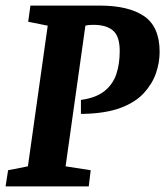

<svg xmlns="http://www.w3.org/2000/svg" viewBox="-33 -668 592 688"><path d="M-13 0 -4 -58 67 -72 138 -576 68 -590 76 -648H324Q428 -648 483.5 -610Q539 -572 539 -482Q539 -444 526 -406Q513 -368 483 -335Q453 -302 400.5 -282Q348 -262 268 -260H257V-310Q310 -317 340.5 -341Q371 -365 383.5 -401.5Q396 -438 396 -485Q396 -538 372 -558.5Q348 -579 302 -579Q296 -579 288 -578.5Q280 -578 273 -576L202 -72L292 -58L285 0Z"/></svg>

Font: Faustina VF Beta
Style: Italic
Weight: 400
Italic angle: -8°
Designer: Alfonso Garcia
Foundry: Omnibus-Type
Version: Version 1.006